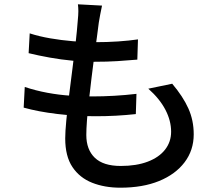

<svg xmlns="http://www.w3.org/2000/svg" viewBox="-20 -819 1040 892"><path d="M454 -793Q449 -770 445.5 -751Q442 -732 439 -714Q436 -689 430.5 -648.5Q425 -608 418 -558Q411 -508 405 -455Q399 -402 393 -351.5Q387 -301 384 -259.5Q381 -218 381 -192Q381 -124 420.5 -86Q460 -48 541 -48Q614 -48 666.5 -68Q719 -88 747 -124Q775 -160 775 -207Q775 -258 748.5 -309Q722 -360 669 -407L780 -430Q830 -371 855 -315.5Q880 -260 880 -195Q880 -121 837.5 -65Q795 -9 719 22Q643 53 539 53Q466 53 408 30Q350 7 316.5 -43Q283 -93 283 -176Q283 -207 288 -259Q293 -311 300.5 -373Q308 -435 316.5 -499.5Q325 -564 331.5 -621.5Q338 -679 341 -720Q344 -750 344 -767Q344 -784 342 -799ZM118 -664Q161 -650 213 -641Q265 -632 319 -627.5Q373 -623 420 -623Q478 -623 529 -626.5Q580 -630 621 -636L618 -542Q571 -538 525 -535Q479 -532 417 -532Q371 -532 317.5 -537Q264 -542 211 -551.5Q158 -561 113 -572ZM95 -415Q146 -398 200 -388Q254 -378 307.5 -374.5Q361 -371 409 -371Q458 -371 510.5 -374Q563 -377 614 -383L611 -289Q565 -284 519 -281.5Q473 -279 424 -279Q334 -279 246 -289.5Q158 -300 90 -319Z"/></svg>

Font: Noto Sans KR Medium
Style: Regular
Weight: 500
Designer: Ryoko NISHIZUKA  (kana, bopomofo & ideographs); Paul D. Hunt (Latin, Greek & Cyrillic); Sandoll Communications , Soo-you
Foundry: Adobe
Version: Version 2.004-H2;hotconv 1.0.118;makeotfexe 2.5.65603